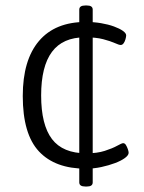

<svg xmlns="http://www.w3.org/2000/svg" viewBox="-20 -609 525 700"><path d="M291 71Q269 71 269 56V-574Q269 -589 291 -589H297Q318 -589 318 -574V56Q318 71 297 71ZM293 6Q181 6 122 -57Q63 -120 63 -259Q63 -390 122 -459.5Q181 -529 293 -529Q322 -529 348.5 -524.5Q375 -520 395.5 -512.5Q416 -505 428 -496.5Q440 -488 440 -480Q440 -475 437.5 -466Q435 -457 430.5 -451Q426 -445 420 -445Q414 -445 398.5 -452Q383 -459 356.5 -466Q330 -473 290 -473Q209 -473 169.5 -420Q130 -367 130 -261Q130 -154 169.5 -102Q209 -50 295 -50Q334 -50 362 -59Q390 -68 407 -77.5Q424 -87 429 -87Q435 -87 439 -80.5Q443 -74 446 -65.5Q449 -57 449 -52Q449 -43 435.5 -33Q422 -23 399.5 -14.5Q377 -6 349.5 0Q322 6 293 6Z"/></svg>

Font: Asap Light
Style: Regular
Weight: 300
Designer: Pablo Cosgaya
Foundry: Omnibus-Type
Version: Version 3.001